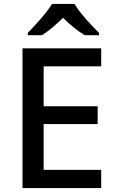

<svg xmlns="http://www.w3.org/2000/svg" viewBox="-20 -1027 597 981"><path d="M361 -1007H246C219 -962 159 -897 122 -859V-847H194C229 -869 266 -900 302 -936C338 -900 378 -868 413 -847H486V-859C448 -896 386 -962 361 -1007ZM497 -66V-159H203V-393H479V-484H203V-688H497V-780H95V-66Z"/></svg>

Font: Noto Sans Malayalam UI Medium
Style: Regular
Weight: 500
Designer: Jelle Bosma - Monotype Design Team
Foundry: Monotype Imaging Inc.
Version: Version 2.104